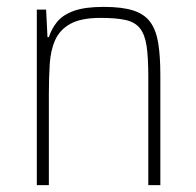

<svg xmlns="http://www.w3.org/2000/svg" viewBox="-20 -538 571 558"><path d="M87 0V-510H114L118 -430H122Q130 -455 146.5 -475Q163 -495 195 -506.5Q227 -518 281 -518Q335 -518 367.5 -507.5Q400 -497 417 -473.5Q434 -450 440 -412Q446 -374 446 -320V0H411V-315Q411 -371 406 -404.5Q401 -438 386.5 -456Q372 -474 344.5 -480Q317 -486 273 -486Q216 -486 185 -469Q154 -452 140.5 -422Q127 -392 124.5 -351.5Q122 -311 122 -264V0Z"/></svg>

Font: Saira Thin SemiCondensed
Style: Regular
Weight: 100
Width: 4
Version: Version 1.101